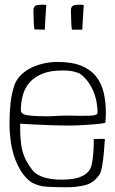

<svg xmlns="http://www.w3.org/2000/svg" viewBox="-20 -776 484 809"><path d="M274 -247Q298 -247 322.5 -248.5Q347 -250 368 -251.5Q389 -253 404 -255Q419 -257 424 -259Q425 -270 425.5 -280.5Q426 -291 426 -302Q426 -346 417 -385Q408 -424 385.5 -453Q363 -482 323.5 -498.5Q284 -515 223 -515Q194 -515 166 -509Q138 -503 114 -491.5Q90 -480 71.5 -463Q53 -446 43 -423Q29 -385 24.5 -342Q20 -299 20 -257Q20 -219 25 -182Q30 -145 41.5 -112Q53 -79 70.5 -52Q88 -25 112 -8Q142 9 180 11Q218 13 261 13Q301 13 337 4.5Q373 -4 394 -34Q401 -40 405.5 -55.5Q410 -71 413 -92.5Q416 -114 418 -139Q420 -164 422 -190Q417 -191 408 -191Q400 -191 392.5 -190.5Q385 -190 379 -190H375V-176Q375 -158 373.5 -135Q372 -112 367 -85Q355 -19 241 -19Q148 -19 116 -60Q99 -82 89.5 -101Q80 -120 75.5 -136.5Q71 -153 69.5 -166Q68 -179 67 -188Q66 -198 65.5 -210Q65 -222 65 -237V-255Q62 -255 78.5 -254Q95 -253 124 -251.5Q153 -250 192 -248.5Q231 -247 274 -247ZM391 -303Q391 -298 389 -295.5Q387 -293 379.5 -291Q372 -289 357 -288.5Q342 -288 315 -288Q305 -288 293 -288.5Q281 -289 267 -289Q240 -289 218 -287.5Q196 -286 179 -286Q129 -286 98.5 -290Q68 -294 68 -311Q68 -345 76.5 -376Q85 -407 105.5 -429.5Q126 -452 159 -465.5Q192 -479 242 -479Q265 -479 279 -477Q293 -475 315 -467Q336 -452 350.5 -432Q365 -412 374 -390Q383 -368 387 -345Q391 -322 391 -303ZM169 -651V-653Q169 -660 170 -676Q171 -692 172 -709.5Q173 -727 174 -740Q175 -753 175 -754Q172 -756 166.5 -756Q161 -756 154 -756Q138 -756 131 -752.5Q124 -749 122 -741.5Q120 -734 121 -721.5Q122 -709 122 -692Q122 -667 125 -652H128L167 -651ZM327 -651V-653Q327 -660 328 -676Q329 -692 330 -709.5Q331 -727 332 -740Q333 -753 333 -754Q330 -756 324.5 -756Q319 -756 312 -756Q296 -756 289 -752.5Q282 -749 280 -741.5Q278 -734 279 -721.5Q280 -709 280 -692Q280 -667 283 -651H286H325Z"/></svg>

Font: Londrina Solid Thin
Style: Regular
Weight: 250
Designer: Marcelo Magalhaes
Foundry: Marcelo Magalhães
Version: Version 1.002